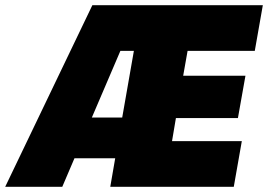

<svg xmlns="http://www.w3.org/2000/svg" viewBox="-76 -720 1033 740"><path d="M-56 0H164L211 -110H368L349 0H825L856 -176H587L602 -265H841L870 -428H630L647 -524H906L937 -700H280ZM278 -267 388 -524H440L395 -267Z"/></svg>

Font: Fixel Display 20240404 Black
Style: Italic
Weight: 900
Italic angle: -10°
Designer: AlfaBravo + MacPaw
Foundry: Kyrylo Tkachov, Marchela Mozhyna, Serhii Makarenko, Maria Weinstein, Zakhar Kryvoshyya
Version: Version 1.211;Glyphs 3.2 (3225)